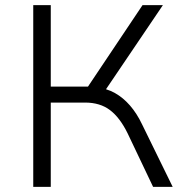

<svg xmlns="http://www.w3.org/2000/svg" viewBox="-20 -725 709 745"><path d="M109 0V-705H177V-389H334L310 -372L533 -705H612L380 -362L354 -386Q394 -382 426 -364Q458 -346 484.5 -315.5Q511 -285 531 -243L650 0H574L475 -208Q445 -269 406.5 -298Q368 -327 310 -327H177V0Z"/></svg>

Font: Nunito Sans 8pt Light
Style: Regular
Weight: 300
Version: Version 3.101;gftools[0.9.27]